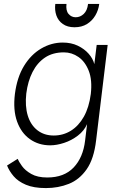

<svg xmlns="http://www.w3.org/2000/svg" viewBox="-20 -729 609 979"><path d="M414 -13 424 -96Q409 -62 377 -37.5Q345 -13 307 -0.5Q269 12 236 12Q177 12 132.5 -19.5Q88 -51 67 -109.5Q46 -168 56 -250Q67 -335 102.5 -393Q138 -451 190 -481.5Q242 -512 300 -512Q343 -512 376.5 -496Q410 -480 432 -455Q454 -430 461 -402L473 -500H529L470 -13Q459 81 422 134Q385 187 331 208.5Q277 230 214 230Q152 230 112 213Q72 196 49.5 169.5Q27 143 16 115L70 81Q76 95 92 117.5Q108 140 139.5 158Q171 176 221 176Q307 176 355.5 125Q404 74 414 -13ZM254 -38Q302 -38 341.5 -62.5Q381 -87 407.5 -134Q434 -181 443 -250Q451 -321 432.5 -368Q414 -415 380 -438.5Q346 -462 306 -462Q249 -462 209.5 -435.5Q170 -409 146 -362Q122 -315 114 -252Q107 -188 121.5 -140Q136 -92 170.5 -65Q205 -38 254 -38ZM360 -590Q324 -590 300.5 -606.5Q277 -623 267.5 -650Q258 -677 262 -709H319Q315 -675 329.5 -658Q344 -641 366 -641Q389 -641 407 -658Q425 -675 429 -709H486Q482 -677 466 -650Q450 -623 423.5 -606.5Q397 -590 360 -590Z"/></svg>

Font: Inclusive Sans Light
Style: Italic
Weight: 300
Italic angle: -7°
Designer: Olivia King
Foundry: Olivia King
Version: Version 2.004